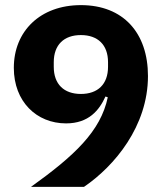

<svg xmlns="http://www.w3.org/2000/svg" viewBox="-20 -730 640 750"><path d="M558 -433C558 -601 462 -710 296 -710C137 -710 34 -608 34 -465C34 -333 123 -248 238 -248C327 -248 368 -300 392 -353L401 -350C373 -217 271 -122 101 0H308C427 -81 558 -237 558 -433ZM296 -363C230 -363 190 -401 190 -469V-487C190 -555 230 -593 296 -593C362 -593 402 -555 402 -487V-469C402 -401 362 -363 296 -363Z"/></svg>

Font: IBM Plex Thai Looped
Style: Bold
Weight: 700
Designer: Mike Abbink, Paul van der Laan, Pieter van Rosmalen, Ben Mitchell, Mark Frömberg
Foundry: Bold Monday
Version: Version 1.0